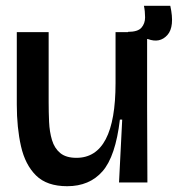

<svg xmlns="http://www.w3.org/2000/svg" viewBox="-20 -630 614 663"><path d="M212 13Q142 13 104.5 -24Q67 -61 52.5 -125Q38 -189 38 -269V-519H148V-277Q148 -243 149.5 -209Q151 -175 159.5 -146.5Q168 -118 188 -101.5Q208 -85 244 -85Q379 -85 379 -343V-519H488V-258L489 0H391L402 -217H394Q379 -90 334 -38.5Q289 13 212 13ZM491 -495 420 -502 422 -520Q456 -520 468.5 -534.5Q481 -549 481 -570Q481 -591 477 -610H568Q584 -538 558 -509Q532 -480 491 -495Z"/></svg>

Font: Bricolage Grotesque 48pt Medium
Style: Regular
Weight: 500
Designer: Mathieu Triay
Foundry: Atelier Triay
Version: Version 1.000; ttfautohint (v1.8.4.7-5d5b);gftools[0.9.32]